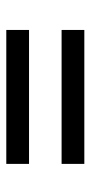

<svg xmlns="http://www.w3.org/2000/svg" viewBox="145 -542 294 625"><g transform="rotate(90 292.5 -230.0)"><path d="M78 -283V-357H514V-283ZM78 -103V-177H514V-103Z"/></g></svg>

Font: Ysabeau Office SemiBold
Style: Italic
Weight: 600
Italic angle: -12°
Designer: Christian Thalmann (Catharsis Fonts)
Version: Version 2.001;gftools[0.9.30]; featfreeze: tnum,lnum,ss02